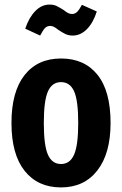

<svg xmlns="http://www.w3.org/2000/svg" viewBox="-20 -801 532 837"><path d="M462 -265Q462 -132 404.5 -58Q347 16 246 16Q145 16 87.5 -56Q30 -128 30 -265Q30 -401 87 -473.5Q144 -546 246 -546Q348 -546 405 -475Q462 -404 462 -265ZM171 -265Q171 -167 189 -126.5Q207 -86 246 -86Q285 -86 303 -127Q321 -168 321 -265Q321 -363 303 -403Q285 -443 246 -443Q207 -443 189 -402.5Q171 -362 171 -265ZM234 -671Q223 -680 215 -684Q207 -688 199 -688Q185 -688 176 -678.5Q167 -669 155 -646L90 -676Q106 -724 133.5 -752.5Q161 -781 196 -781Q214 -781 226.5 -775Q239 -769 258 -757Q269 -748 277 -744Q285 -740 294 -740Q307 -740 316.5 -749.5Q326 -759 337 -780L402 -751Q386 -701 358.5 -673.5Q331 -646 297 -646Q279 -646 265.5 -652.5Q252 -659 234 -671Z"/></svg>

Font: Fira Sans Extra Condensed SemiBold
Style: Regular
Weight: 600
Width: 1
Designer: Carrois Corporate & Edenspiekermann AG
Foundry: Carrois Corporate GbR & Edenspiekermann AG
Version: Version 4.203